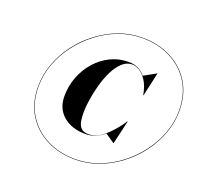

<svg xmlns="http://www.w3.org/2000/svg" viewBox="-131 -912 1137 1074"><g transform="rotate(20 437.5 -375.0)"><path d="M85 -305Q85 -375 109.8 -441.5Q134.5 -508 178 -565.8Q221.5 -623.5 279.2 -667Q337 -710.5 403.5 -735.2Q470 -760 540 -760Q636.5 -760 712.2 -721.5Q788 -683 831.5 -612.2Q875 -541.5 875 -445Q875 -375 850.2 -308.5Q825.5 -242 782 -184.2Q738.5 -126.5 680.8 -83Q623 -39.5 556.5 -14.8Q490 10 420 10Q323.5 10 247.8 -28.5Q172 -67 128.5 -137.8Q85 -208.5 85 -305ZM87.5 -305Q87.5 -209 130.8 -139Q174 -69 249 -30.8Q324 7.5 420 7.5Q489 7.5 555.2 -17Q621.5 -41.5 678.8 -85Q736 -128.5 779.5 -185.8Q823 -243 847.8 -309.2Q872.5 -375.5 872.5 -445Q872.5 -541 829.2 -611Q786 -681 711 -719.2Q636 -757.5 540 -757.5Q471 -757.5 404.8 -733Q338.5 -708.5 281.2 -665Q224 -621.5 180.5 -564.2Q137 -507 112.2 -440.8Q87.5 -374.5 87.5 -305ZM425 -144Q343 -144 292.5 -186.8Q242 -229.5 242 -303Q242 -364.5 263.2 -419.2Q284.5 -474 321.8 -516Q359 -558 408.5 -582Q458 -606 515 -606Q548 -606 572.5 -593.8Q597 -581.5 614.5 -560L686.5 -600H688L656.5 -459H654.5Q645 -511.5 624.8 -542.2Q604.5 -573 581.5 -586.2Q558.5 -599.5 539 -599.5Q506 -599.5 479.5 -574.8Q453 -550 433.2 -510Q413.5 -470 400.5 -423.2Q387.5 -376.5 380.8 -332.2Q374 -288 374 -255Q374 -227.5 378 -203.2Q382 -179 396.2 -164Q410.5 -149 442 -149Q488.5 -149 534.8 -189.2Q581 -229.5 621.5 -291H623.5L590.5 -150H589L535 -187Q511 -167.5 483.8 -155.8Q456.5 -144 425 -144Z"/></g></svg>

Font: Bodoni* 72pt Fatface
Style: Italic
Weight: 900
Italic angle: -13°
Version: Version 2.3